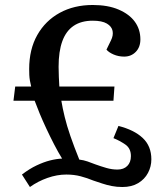

<svg xmlns="http://www.w3.org/2000/svg" viewBox="-20 -736 648 770"><path d="M68 -36Q98 -59 126.5 -72.5Q155 -86 180.5 -92.5Q206 -99 229 -100Q213 -126 197 -157Q181 -188 166 -220Q151 -252 139 -281Q127 -310 119 -332H34L41 -389H105Q102 -401 100 -412.5Q98 -424 97.5 -435Q97 -446 97 -459Q97 -538 129.5 -595.5Q162 -653 219.5 -684.5Q277 -716 352 -716Q413 -716 456 -697.5Q499 -679 521 -648.5Q543 -618 543 -578Q543 -547 524.5 -528Q506 -509 478 -509Q455 -509 435.5 -517.5Q416 -526 407 -537L425 -574Q435 -594 431.5 -612Q428 -630 408.5 -641.5Q389 -653 352 -653Q306 -653 275.5 -632.5Q245 -612 230 -571Q215 -530 215 -468Q215 -446 216 -427Q217 -408 218 -389H439L435 -332H226Q231 -302 239.5 -267Q248 -232 262.5 -190Q277 -148 298 -96Q315 -94 331 -88.5Q347 -83 362 -77Q384 -69 406.5 -62.5Q429 -56 451 -56Q476 -56 490.5 -70.5Q505 -85 505 -110Q505 -141 482.5 -156.5Q460 -172 435 -182L455 -231Q518 -215 552.5 -182.5Q587 -150 587 -97Q587 -68 573.5 -42.5Q560 -17 534 -1.5Q508 14 471 14Q448 14 428 10Q408 6 390 0Q372 -6 354 -12Q330 -22 303.5 -29Q277 -36 246 -36Q209 -36 170.5 -22.5Q132 -9 100 14Z"/></svg>

Font: Literata Medium
Style: Italic
Weight: 500
Italic angle: -2°
Designer: Latin by Veronika Burian and Jose Scaglione. Greek by Irene Vlachou. Cyrillic by Vera Evstafieva
Foundry: TypeTogether
Version: Version 3.103;gftools[0.9.29]